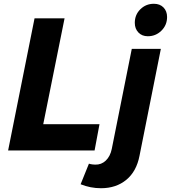

<svg xmlns="http://www.w3.org/2000/svg" viewBox="-20 -797 905 1017"><path d="M209 -139H507L481 0H23L163 -700H322ZM484 75Q517 76 540.5 53.5Q564 31 572 -8L678 -538H832L719 28Q703 111 649 155.5Q595 200 515 200Q459 200 407 179L451 70Q460 73 470.5 74Q481 75 484 75ZM865 -707Q865 -664 835 -634.5Q805 -605 763 -605Q732 -605 713 -625Q694 -645 694 -676Q694 -719 723.5 -748Q753 -777 795 -777Q827 -777 846 -757.5Q865 -738 865 -707Z"/></svg>

Font: Gontserrat SemiBold
Style: Italic
Weight: 600
Italic angle: -11.3°
Designer: Julieta Ulanovsky
Foundry: Julieta Ulanovsky
Version: Version 6.001